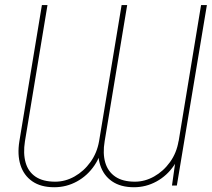

<svg xmlns="http://www.w3.org/2000/svg" viewBox="-20 -748 854 774"><path d="M689 -111.3 790.5 -727.5H814L692.9 0H673.3ZM699.7 -178.7H715.3Q710 -123 681.6 -81.3Q653.3 -39.6 610.8 -16.4Q568.4 6.8 520 6.8Q466.3 6.8 431.6 -17.1Q397 -41 383.8 -83Q370.6 -125 379.4 -178.7L470.2 -727.5H492.7L401.9 -178.7Q393.6 -129.4 404.3 -92.8Q415 -56.2 444.8 -35.9Q474.6 -15.6 523.9 -15.6Q564 -15.6 601.3 -36.6Q638.7 -57.6 665.3 -94.5Q691.9 -131.3 699.7 -178.7ZM379.4 -178.7H395Q389.2 -123 360.8 -81.3Q332.5 -39.6 290 -16.4Q247.6 6.8 198.7 6.8Q144.5 6.8 110.1 -17.1Q75.7 -41 62.5 -82.8Q49.3 -124.5 58.1 -178.7L148.9 -727.5H171.4L80.6 -178.7Q72.8 -129.4 83.3 -92.5Q93.8 -55.7 123.5 -35.6Q153.3 -15.6 202.6 -15.6Q243.2 -15.6 280.5 -36.6Q317.9 -57.6 344.5 -94.5Q371.1 -131.3 379.4 -178.7Z"/></svg>

Font: Inter 20pt Thin
Style: Italic
Weight: 250
Italic angle: -9.3988°
Version: Version 4.001;git-66647c0bb